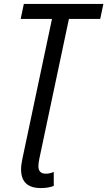

<svg xmlns="http://www.w3.org/2000/svg" viewBox="-20 -734 545 975"><path d="M187 221Q227 221 253 210V139Q233 148 213 148Q175 148 175 110Q175 94 180 71L330 -638H489L505 -714H101L85 -638H244L94 71Q87 103 87 126Q87 221 187 221Z"/></svg>

Font: Noto Sans UI SemiCondensed
Style: Italic
Weight: 400
Width: 4
Italic angle: -12°
Designer: Monotype Design Team
Foundry: Monotype Imaging Inc.
Version: Version 1.901